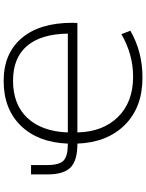

<svg xmlns="http://www.w3.org/2000/svg" viewBox="104 -885 792 1040"><g transform="rotate(-90 500.0 -365.0)"><path d="M242.2 -393.6Q248 -553.7 338.4 -647.5Q428.7 -741.2 582 -741.2Q730.5 -741.2 813.5 -643.6Q896.5 -545.9 896.5 -369.1Q896.5 -367.2 896 -358.4Q895.5 -349.6 895.5 -341.8H302.7Q305.7 -204.1 386.2 -122.1Q466.8 -40 604.5 -40Q725.6 -40 835 -103.5L853.5 -54.7Q737.3 11.7 598.6 10.7Q438.5 10.7 343.3 -85Q248 -180.7 242.2 -341.8H239.3Q150.4 -341.8 112.8 -378.9Q75.2 -416 75.2 -504.9V-592.8H126V-505.9Q126 -439.5 150.4 -416.5Q174.8 -393.6 239.3 -393.6ZM302.7 -393.6H837.9Q835.9 -538.1 771.5 -614.3Q707 -690.4 583 -690.4Q453.1 -690.4 380.4 -611.8Q307.6 -533.2 302.7 -393.6Z"/></g></svg>

Font: GenEi Gothic M Light
Style: Regular
Weight: 300
Designer: o_tamon (Modified); [Source Han Sans]
Ryoko NISHIZUKA  (kana & ideographs); Paul D. Hunt (Latin, Greek & Cyrillic); Wenl
Version: Version 1.1a;Original Version 1.004